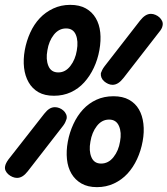

<svg xmlns="http://www.w3.org/2000/svg" viewBox="-60 -760 689 790"><path d="M339 10Q301 10 275 -5Q249 -20 234 -45.5Q219 -71 215.5 -105Q212 -139 219 -177Q226 -215 242 -249.5Q258 -284 281.5 -309.5Q305 -335 336.5 -349.5Q368 -364 407 -364Q445 -364 471 -349.5Q497 -335 511.5 -310Q526 -285 530 -251Q534 -217 527 -179Q520 -140 504 -105.5Q488 -71 464.5 -45.5Q441 -20 409 -5Q377 10 339 10ZM356 -87Q386 -87 407 -113.5Q428 -140 434 -178Q441 -215 429.5 -241.5Q418 -268 389 -268Q359 -268 338.5 -241.5Q318 -215 312 -177Q305 -140 316 -113.5Q327 -87 356 -87ZM162 -366Q124 -366 98.5 -380.5Q73 -395 58 -421Q43 -447 39 -481Q35 -515 42 -554Q49 -592 64.5 -626Q80 -660 103.5 -685Q127 -710 159 -725Q191 -740 229 -740Q267 -740 293 -725.5Q319 -711 334 -685.5Q349 -660 352.5 -626.5Q356 -593 349 -554Q342 -515 326 -481Q310 -447 286.5 -421Q263 -395 231.5 -380.5Q200 -366 162 -366ZM180 -462Q209 -462 229.5 -488.5Q250 -515 256 -552Q263 -591 252 -617Q241 -643 212 -643Q182 -643 161.5 -617Q141 -591 135 -553Q128 -516 139 -489Q150 -462 180 -462ZM122 -292Q133 -306 143.5 -312.5Q154 -319 166 -319Q175 -319 184 -315.5Q193 -312 200.5 -305.5Q208 -299 212 -290Q216 -281 214 -271Q212 -265 209 -258Q206 -251 200 -243L54 -55Q44 -42 33 -35Q22 -28 10 -28Q1 -28 -8.5 -32Q-18 -36 -25.5 -42.5Q-33 -49 -37 -57.5Q-41 -66 -39 -76Q-38 -82 -34.5 -89Q-31 -96 -26 -103ZM516 -675Q527 -689 538 -696Q549 -703 561 -703Q570 -703 579.5 -699Q589 -695 596 -688.5Q603 -682 607 -673.5Q611 -665 609 -655Q608 -648 604 -641Q600 -634 594 -627L448 -439Q437 -425 426 -418Q415 -411 403 -411Q394 -411 385 -415Q376 -419 368.5 -425.5Q361 -432 357.5 -440.5Q354 -449 355 -459Q357 -465 360.5 -472Q364 -479 370 -487Z"/></svg>

Font: Maple Mono Medium
Style: Italic
Weight: 500
Italic angle: -10°
Monospace: yes
Designer: subframe7536
Version: Version 7.000